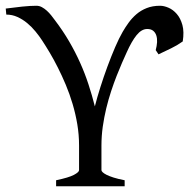

<svg xmlns="http://www.w3.org/2000/svg" viewBox="-20 -650 664 670"><path d="M617.7 -505.4Q597.7 -491.2 577.1 -481.4Q556.6 -471.7 533.2 -460.4L523.4 -475.1Q527.3 -489.7 528.1 -502.9Q528.8 -516.1 525.4 -526.4Q522 -536.6 514.4 -542.7Q506.8 -548.8 493.7 -548.8Q474.1 -548.8 456.8 -527.6Q439.5 -506.3 421.9 -466.8Q415 -451.7 406 -431.2Q397 -410.6 387.2 -385.7Q377.4 -360.8 367.9 -332Q358.4 -303.2 350.8 -272Q343.3 -240.7 338.6 -208Q334 -175.3 334 -142.1V-56.2Q334 -53.2 338.1 -49.1Q342.3 -44.9 351.8 -40Q361.3 -35.2 376.7 -30.3Q392.1 -25.4 415 -21V0H175.8V-21Q220.2 -30.3 238 -39.8Q255.9 -49.3 255.9 -56.2V-142.1Q255.9 -179.7 249.8 -216.1Q243.7 -252.4 233.4 -287.1Q223.1 -321.8 209.7 -353.8Q196.3 -385.7 182.1 -413.8Q168 -441.9 153.6 -466.1Q139.2 -490.2 127 -508.8Q117.2 -523.9 104 -540Q90.8 -556.2 75 -569.3Q59.1 -582.5 40.8 -590.8Q22.5 -599.1 2 -599.1L0 -620.1Q28.8 -624 57.6 -627Q86.4 -629.9 106.9 -629.9Q117.2 -629.9 126.2 -625Q135.3 -620.1 143.3 -612.8Q151.4 -605.5 158.7 -596.4Q166 -587.4 171.9 -579.1Q199.7 -542.5 221.2 -505.6Q242.7 -468.8 259.5 -431.2Q276.4 -393.6 288.8 -355.5Q301.3 -317.4 311 -278.8Q318.8 -309.6 330.3 -345.9Q341.8 -382.3 355 -418Q368.2 -453.6 381.8 -485.4Q395.5 -517.1 408.2 -539.1Q417.5 -555.2 429.2 -571.3Q440.9 -587.4 456.3 -600.6Q471.7 -613.8 491.9 -621.8Q512.2 -629.9 538.6 -629.9Q552.2 -629.9 568.1 -623Q584 -616.2 596.9 -601.3Q609.9 -586.4 616.5 -562.7Q623 -539.1 617.7 -505.4Z"/></svg>

Font: Noto Serif Devanagari
Style: Bold
Weight: 700
Designer: Monotype Design Team
Foundry: Monotype Imaging Inc.
Version: Version 1.01